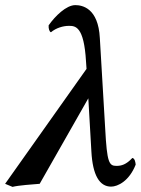

<svg xmlns="http://www.w3.org/2000/svg" viewBox="-28 -718 550 750"><path d="M502 -75C501 -84 499 -99 489 -101C465 -75 446 -70 427 -70C398 -70 390 -82 383 -214L362 -569C356 -687 293 -698 266 -698C231 -698 187 -655 162 -619C161 -606 165 -594 171 -592C191 -609 219 -617 241 -617C266 -617 300 -616 308 -478L310 -449L-8 0L21 12C43 6 102 2 127 0L317 -334L329 -126C334 -33 361 11 406 11C432 11 477 -11 502 -75Z"/></svg>

Font: Libertinus Serif
Style: Bold Italic
Weight: 700
Italic angle: -12°
Designer: Philipp H. Poll, Khaled Hosny
Foundry: Caleb Maclennan
Version: Version 7.050;RELEASE